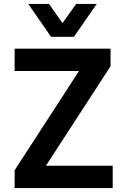

<svg xmlns="http://www.w3.org/2000/svg" viewBox="-20 -951 631 971"><path d="M54 0V-90L412 -642L426 -592H54V-705H539V-616L180 -63L167 -113H550V0ZM238 -765 123 -931H228L296 -834L365 -931H469L354 -765Z"/></svg>

Font: Nunito Sans 7pt SemiCondensed
Style: Bold
Weight: 700
Width: 4
Designer: Vernon Adams
Foundry: Vernon Adams
Version: Version 3.101;gftools[0.9.27]